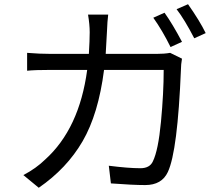

<svg xmlns="http://www.w3.org/2000/svg" viewBox="-20 -844 1040 902"><path d="M476.6 -590.8H714.8Q752 -590.8 779.3 -595.7L835 -568.4Q830.1 -541 830.1 -518.6Q814.5 -133.8 768.6 -36.1Q740.2 25.4 662.1 25.4Q604.5 25.4 501 17.6L491.2 -65.4Q583 -53.7 639.6 -53.7Q683.6 -53.7 698.2 -85.9Q723.6 -137.7 736.3 -272.5Q749 -407.2 749 -515.6H468.8Q442.4 -308.6 368.2 -180.7Q293.9 -52.7 162.1 38.1L89.8 -21.5Q149.4 -52.7 192.4 -94.7Q352.5 -239.3 389.6 -515.6H221.7Q142.6 -515.6 107.4 -511.7V-595.7Q166 -590.8 220.7 -590.8H397.5Q401.4 -655.3 401.4 -692.4Q401.4 -728.5 393.6 -775.4H488.3Q484.4 -746.1 482.4 -694.3Q482.4 -687.5 476.6 -590.8ZM700.2 -760.7 752.9 -784.2Q790 -732.4 835 -647.5L781.2 -623Q743.2 -700.2 700.2 -760.7ZM809.6 -800.8 863.3 -824.2Q918.9 -745.1 946.3 -688.5L892.6 -664.1Q846.7 -752.9 809.6 -800.8Z"/></svg>

Font: Gen Shin Gothic Monospace Regular
Style: Regular
Weight: 400
Designer: [Source Han Sans]
Ryoko NISHIZUKA  (kana & ideographs); Paul D. Hunt (Latin, Greek & Cyrillic); Wenlong ZHANG  (bopomofo
Version: Version 1.002.20150607